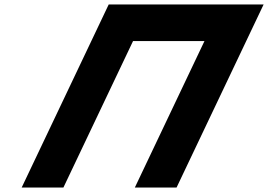

<svg xmlns="http://www.w3.org/2000/svg" viewBox="-20 -845 1208 865"><path d="M579.4 -660H901.2L587.4 0H775.4L1167.7 -825H979.7H657.8H469.8L77.6 0H265.6Z"/></svg>

Font: Hussar
Style: BdSuprExtOblFive
Weight: 700
Foundry: Cannot Into Space Fonts
Version: Version 2.00